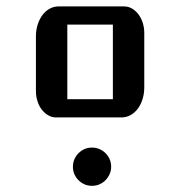

<svg xmlns="http://www.w3.org/2000/svg" viewBox="-20 -609 566 603"><path d="M156.2 -240.2Q143.1 -240.2 131.6 -246.8Q120.1 -253.4 111.3 -264.6Q102.5 -275.9 97.7 -291.3Q92.8 -306.6 92.8 -323.7V-494.6Q92.8 -514.6 98.4 -532Q104 -549.3 113.5 -562Q123 -574.7 136.2 -581.8Q149.4 -588.9 164.6 -588.9H369.6Q382.8 -588.9 394.3 -582.3Q405.8 -575.7 414.6 -564.2Q423.3 -552.7 428.2 -537.6Q433.1 -522.5 433.1 -505.4V-334.5Q433.1 -314.5 427.5 -297.1Q421.9 -279.8 412.4 -267.1Q402.8 -254.4 389.6 -247.3Q376.5 -240.2 361.3 -240.2ZM334.5 -297.4V-531.7H191.4V-297.4ZM209 -85.4Q209 -97.7 213.6 -108.6Q218.3 -119.6 226.6 -127.9Q234.9 -136.2 245.6 -140.9Q256.3 -145.5 269 -145.5Q281.2 -145.5 292.2 -140.9Q303.2 -136.2 311.5 -127.9Q319.8 -119.6 324.5 -108.6Q329.1 -97.7 329.1 -85.4Q329.1 -72.8 324.2 -62Q319.3 -51.3 311.3 -43Q303.2 -34.7 292.2 -30Q281.2 -25.4 269 -25.4Q256.3 -25.4 245.6 -30Q234.9 -34.7 226.6 -43Q218.3 -51.3 213.6 -62Q209 -72.8 209 -85.4Z"/></svg>

Font: Atomic Age
Style: Regular
Weight: 400
Designer: James Grieshaber
Foundry: James Grieshaber
Version: Version 1.008; ttfautohint (v1.4.1) -l 6 -r 46 -G 0 -x 0 -H 